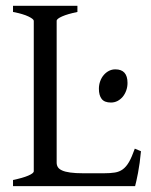

<svg xmlns="http://www.w3.org/2000/svg" viewBox="-20 -635 516 655"><path d="M460.9 -119.1Q457 -76.7 450.9 -45.4Q444.8 -14.2 440.9 0H24.4V-21Q57.6 -27.8 76.4 -35.9Q95.2 -43.9 95.2 -50.8V-564Q95.2 -569.8 77.4 -578.6Q59.6 -587.4 24.4 -594.2V-615.2H244.1V-594.2Q210.9 -587.4 192.1 -579.1Q173.3 -570.8 173.3 -564V-80.1Q173.3 -71.3 177.5 -64.7Q181.6 -58.1 191.9 -53.5Q202.1 -48.8 219.7 -46.4Q237.3 -43.9 264.2 -43.9H334Q356.4 -43.9 371.8 -46.4Q387.2 -48.8 398.9 -57.4Q410.6 -65.9 420.2 -82.5Q429.7 -99.1 439.9 -127.9L460.9 -119.1ZM415 -352.1Q415 -338.4 410.6 -326.2Q406.2 -314 398.7 -304.9Q391.1 -295.9 380.9 -290.5Q370.6 -285.2 358.4 -285.2Q336.4 -285.2 326.9 -297.4Q317.4 -309.6 317.4 -332Q317.4 -345.7 321.8 -357.9Q326.2 -370.1 334 -379.2Q341.8 -388.2 351.8 -393.3Q361.8 -398.4 373.5 -398.4Q415 -398.4 415 -352.1Z"/></svg>

Font: Gentium
Style: Regular
Weight: 400
Designer: J. Victor Gaultney
Version: Version 1.03; 2011; OFL 1.1 release